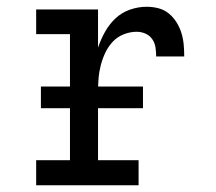

<svg xmlns="http://www.w3.org/2000/svg" viewBox="-20 -548 640 568"><path d="M87 0V-74H187V-447H87V-520H270V-407Q278 -431 290.5 -453.5Q303 -476 321.5 -493.5Q340 -511 364.5 -519.5Q389 -528 414 -528Q432 -528 449 -523.5Q466 -519 479.5 -508Q493 -497 502.5 -481.5Q512 -466 517 -449.5Q522 -433 523.5 -415.5Q525 -398 525 -381H442Q442 -394 440 -407.5Q438 -421 430.5 -432Q423 -443 410.5 -448.5Q398 -454 384 -454Q365 -454 346 -446.5Q327 -439 313.5 -424.5Q300 -410 291.5 -392Q283 -374 278 -354.5Q273 -335 271.5 -315Q270 -295 270 -276V-74H390V0ZM403 -228H101V-292H403Z"/></svg>

Font: Iosevka HT Extended
Style: Regular
Weight: 400
Width: 7
Monospace: yes
Designer: Belleve Invis
Foundry: Belleve Invis
Version: Version 32.3.0; ttfautohint (v1.8.4)